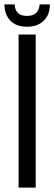

<svg xmlns="http://www.w3.org/2000/svg" viewBox="-45 -858 248 878"><path d="M136.2 -837.9H183.1Q183.1 -790.5 155 -763.2Q127 -735.8 78.1 -735.8Q29.8 -735.8 2.9 -762.9Q-23.9 -790 -24.9 -837.9H22Q24.4 -785.2 78.1 -785.2Q132.3 -785.2 136.2 -837.9ZM40 0V-700.2H118.2V0Z"/></svg>

Font: Bebas Neue Regular
Style: Regular
Weight: 400
Designer: Ryoichi Tsunekawa
Foundry: Ryoichi Tsunekawa
Version: Version 001.003